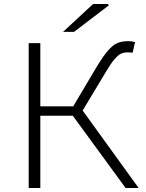

<svg xmlns="http://www.w3.org/2000/svg" viewBox="-20 -937 727 957"><path d="M123 -722H181V-407H345L459 -599Q493 -656 518 -684.5Q543 -713 565.5 -722.5Q588 -732 620 -732Q638 -732 653 -727L641 -674Q631 -676 616 -676Q598 -676 583.5 -669.5Q569 -663 550.5 -641.5Q532 -620 506 -576L392 -386L671 0H606L343 -360H181V0H123ZM444 -917H518L522 -910L349 -778H294Z"/></svg>

Font: Nebula Sans Light
Style: Regular
Weight: 300
Designer: Paul D. Hunt for Adobe (as Source Sans)
Foundry: Nebula Entertainment & Broadcasting LLC
Version: Version 1.010